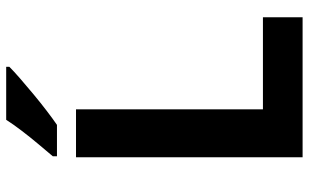

<svg xmlns="http://www.w3.org/2000/svg" viewBox="-204 -770 974 605"><g transform="rotate(-90 282.5 -467.0)"><path d="M90 0V-714H241V-125H531V0ZM375 -924Q361 -910 338 -890Q315 -870 288.5 -848Q262 -826 236.5 -806.5Q211 -787 192 -774H93V-787Q109 -806 130.5 -831.5Q152 -857 173 -884.5Q194 -912 208 -934H375Z"/></g></svg>

Font: Noto Sans Tai Tham
Style: Regular
Weight: 400
Designer: Monotype Design Team 2013. Revised by David WIlliams 2020
Foundry: Monotype Imaging Inc.
Version: Version 2.002